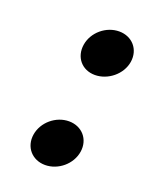

<svg xmlns="http://www.w3.org/2000/svg" viewBox="-80 -385 348 444"><g transform="rotate(20 94.5 -163.5)"><path d="M34 -46C29 -14 51 11 83 11C115 11 145 -14 150 -46C155 -78 133 -103 101 -103C69 -103 39 -78 34 -46ZM72 -281C67 -249 88 -224 120 -224C152 -224 183 -249 188 -281C193 -313 171 -338 139 -338C107 -338 77 -313 72 -281Z"/></g></svg>

Font: Charger Sport
Style: SeBdNrwObl
Weight: 600
Designer: Jasper
Foundry: Cannot Into Space Fonts
Version: Version 1.1